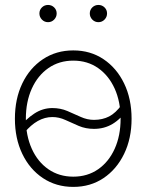

<svg xmlns="http://www.w3.org/2000/svg" viewBox="-20 -731 581 761"><path d="M270.5 9.8Q202.6 9.8 150.1 -25.1Q97.7 -60.1 68.4 -121.1Q39.1 -182.1 39.1 -260.3Q39.1 -339.4 68.4 -400.4Q97.7 -461.4 150.1 -496.3Q202.6 -531.2 270.5 -531.2Q338.4 -531.2 390.4 -496.3Q442.4 -461.4 471.9 -400.4Q501.5 -339.4 501.5 -260.3Q501.5 -182.1 471.9 -121.1Q442.4 -60.1 390.4 -25.1Q338.4 9.8 270.5 9.8ZM270.5 -30.8Q326.7 -30.8 368.9 -60.1Q411.1 -89.4 434.6 -141.4Q458 -193.4 458 -260.3Q458 -327.6 434.6 -379.6Q411.1 -431.6 368.9 -461.2Q326.7 -490.7 270.5 -490.7Q214.4 -490.7 171.9 -461.2Q129.4 -431.6 106 -379.6Q82.5 -327.6 82.5 -260.3Q82.5 -193.4 106 -141.4Q129.4 -89.4 171.9 -60.1Q214.4 -30.8 270.5 -30.8ZM77.1 -205.6 56.2 -225.1Q83 -259.3 116.2 -281Q149.4 -302.7 187.5 -302.7Q219.7 -302.7 247.1 -291Q274.4 -279.3 300 -267.6Q325.7 -255.9 352.5 -255.9Q386.2 -255.9 412.6 -269.5Q439 -283.2 462.4 -315.9L484.9 -298.3Q459.5 -259.8 426.5 -240Q393.6 -220.2 352.5 -220.2Q319.8 -220.2 292.2 -231.9Q264.6 -243.7 239.3 -255.4Q213.9 -267.1 187.5 -267.1Q157.7 -267.1 129.9 -251.5Q102.1 -235.8 77.1 -205.6ZM370.1 -643.1Q356 -643.1 345.9 -653.3Q335.9 -663.6 335.9 -677.7Q335.9 -691.9 345.9 -701.7Q356 -711.4 370.1 -711.4Q384.3 -711.4 394.3 -701.7Q404.3 -691.9 404.3 -677.7Q404.3 -663.6 394.3 -653.3Q384.3 -643.1 370.1 -643.1ZM170.4 -643.1Q156.2 -643.1 146.2 -653.3Q136.2 -663.6 136.2 -677.7Q136.2 -691.9 146.2 -701.7Q156.2 -711.4 170.4 -711.4Q184.6 -711.4 194.6 -701.7Q204.6 -691.9 204.6 -677.7Q204.6 -663.6 194.6 -653.3Q184.6 -643.1 170.4 -643.1Z"/></svg>

Font: Inter 28pt ExtraLight
Style: Regular
Weight: 250
Designer: Rasmus Andersson
Foundry: rsms
Version: Version 4.001;git-66647c0bb